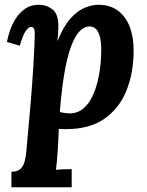

<svg xmlns="http://www.w3.org/2000/svg" viewBox="-20 -531 615 806"><path d="M28 255V190Q53 190 65.5 178.5Q78 167 83.5 146.5Q89 126 91 100Q102 -17 109 -102.5Q116 -188 119.5 -246Q123 -304 124.5 -338.5Q126 -373 126 -389Q126 -407 121.5 -412.5Q117 -418 111 -418Q100 -418 88 -401Q76 -384 63 -339L9 -355Q13 -376 22 -403Q31 -430 47 -454.5Q63 -479 86.5 -495Q110 -511 143 -511Q175 -511 200 -492Q225 -473 225 -420Q225 -401 224 -389Q223 -377 221 -360H222Q246 -420 275.5 -453Q305 -486 336 -498.5Q367 -511 393 -511Q441 -511 474 -487Q507 -463 524 -420Q541 -377 541 -320Q541 -225 510.5 -150Q480 -75 417.5 -32Q355 11 259 11Q254 11 244.5 11Q235 11 227 10Q225 58 223 90.5Q221 123 219 144.5Q217 166 215 182Q231 180 251 179.5Q271 179 281 179V255ZM271 -55Q305 -55 328.5 -74.5Q352 -94 367 -125Q382 -156 390.5 -192Q399 -228 402 -261.5Q405 -295 405 -319Q405 -356 399 -378Q393 -400 382 -410Q371 -420 356 -420Q336 -420 318.5 -404Q301 -388 286.5 -356Q272 -324 261 -277Q250 -230 242 -168Q239 -143 236 -116.5Q233 -90 231 -61Q242 -58 253.5 -56.5Q265 -55 271 -55Z"/></svg>

Font: Lora
Style: Bold Italic
Weight: 700
Italic angle: -3°
Designer: Olga Karpushina, Alexei Vanyashin (Cyrillic)
Foundry: Cyreal
Version: Version 3.004